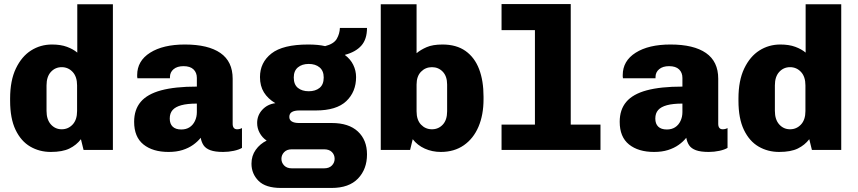

<svg xmlns="http://www.w3.org/2000/svg" viewBox="-20 -741 4240 949"><path d="M231 10Q175 10 129.5 -16.5Q84 -43 57 -99Q30 -155 30 -243V-254Q30 -343 58.5 -402.5Q87 -462 133.5 -491.5Q180 -521 237 -521Q280 -521 311 -509.5Q342 -498 362 -481V-720H538V0H393L380 -53Q358 -24 323.5 -7Q289 10 231 10ZM285 -102Q317 -102 339 -125.5Q361 -149 361 -192V-319Q361 -362 339 -385.5Q317 -409 285 -409Q253 -409 231.5 -385.5Q210 -362 210 -319V-193Q210 -150 231.5 -126Q253 -102 285 -102Z M813 10Q735 10 689 -27Q643 -64 643 -139Q643 -199 675.5 -237.5Q708 -276 776.5 -294.5Q845 -313 953 -313V-356Q953 -382 936.5 -398Q920 -414 887 -414Q856 -414 838 -399Q820 -384 820 -360V-354H659Q659 -358 658.5 -360Q658 -362 658 -362.5Q658 -363 658 -364.5Q658 -366 658 -370Q658 -440 722 -480.5Q786 -521 894 -521Q1009 -521 1069.5 -479Q1130 -437 1130 -352V-129Q1130 -116 1135.5 -109Q1141 -102 1152 -102Q1165 -102 1176 -108V-10Q1161 -1 1135.5 4.5Q1110 10 1083 10Q1043 10 1020 1.5Q997 -7 986.5 -22.5Q976 -38 972 -60Q957 -41 934.5 -25Q912 -9 882 0.5Q852 10 813 10ZM876 -101Q900 -101 917 -112Q934 -123 943.5 -143Q953 -163 953 -187V-229Q906 -229 876.5 -221Q847 -213 833 -197Q819 -181 819 -155Q819 -129 833.5 -115Q848 -101 876 -101Z M1369 188Q1293 188 1258 153Q1223 118 1223 68Q1223 29 1244 -0.5Q1265 -30 1298 -46Q1276 -61 1263.5 -84Q1251 -107 1251 -133Q1251 -171 1276.5 -198.5Q1302 -226 1341 -231Q1304 -253 1284.5 -284.5Q1265 -316 1265 -360Q1265 -432 1321.5 -476.5Q1378 -521 1503 -521Q1553 -521 1587 -513Q1630 -524 1644.5 -549Q1659 -574 1660 -603H1794Q1794 -547 1766 -515.5Q1738 -484 1685 -470V-469Q1712 -449 1726 -420.5Q1740 -392 1740 -360Q1740 -287 1691.5 -241Q1643 -195 1541 -195H1459Q1436 -195 1423 -187.5Q1410 -180 1410 -163Q1410 -148 1422.5 -140.5Q1435 -133 1458 -133H1620Q1704 -133 1749 -91Q1794 -49 1794 22Q1794 95 1749.5 141.5Q1705 188 1619 188ZM1422 91H1582Q1607 91 1620.5 77Q1634 63 1634 44Q1634 24 1620.5 10.5Q1607 -3 1582 -3H1422Q1398 -3 1384.5 11Q1371 25 1371 44Q1371 63 1384.5 77Q1398 91 1422 91ZM1506 -290Q1539 -290 1559.5 -306.5Q1580 -323 1580 -358Q1580 -391 1559.5 -408Q1539 -425 1506 -425Q1473 -425 1452.5 -408Q1432 -391 1432 -358Q1432 -323 1452.5 -306.5Q1473 -290 1506 -290Z M2159 10Q2116 10 2079.5 -6.5Q2043 -23 2020 -53L2007 0H1862V-720H2039V-478Q2059 -495 2089 -508Q2119 -521 2167 -521Q2236 -521 2281 -489Q2326 -457 2348 -399.5Q2370 -342 2370 -263V-251Q2370 -173 2345 -114.5Q2320 -56 2272.5 -23Q2225 10 2159 10ZM2115 -102Q2147 -102 2168.5 -125Q2190 -148 2190 -191V-323Q2190 -364 2168.5 -386.5Q2147 -409 2115 -409Q2083 -409 2061 -386.5Q2039 -364 2039 -323V-191Q2039 -148 2061 -125Q2083 -102 2115 -102Z M2624 0V-592H2459V-721H2801V0ZM2459 0V-125H2948V0Z M3213 10Q3135 10 3089 -27Q3043 -64 3043 -139Q3043 -199 3075.5 -237.5Q3108 -276 3176.5 -294.5Q3245 -313 3353 -313V-356Q3353 -382 3336.5 -398Q3320 -414 3287 -414Q3256 -414 3238 -399Q3220 -384 3220 -360V-354H3059Q3059 -358 3058.5 -360Q3058 -362 3058 -362.5Q3058 -363 3058 -364.5Q3058 -366 3058 -370Q3058 -440 3122 -480.5Q3186 -521 3294 -521Q3409 -521 3469.5 -479Q3530 -437 3530 -352V-129Q3530 -116 3535.5 -109Q3541 -102 3552 -102Q3565 -102 3576 -108V-10Q3561 -1 3535.5 4.5Q3510 10 3483 10Q3443 10 3420 1.5Q3397 -7 3386.5 -22.5Q3376 -38 3372 -60Q3357 -41 3334.5 -25Q3312 -9 3282 0.5Q3252 10 3213 10ZM3276 -101Q3300 -101 3317 -112Q3334 -123 3343.5 -143Q3353 -163 3353 -187V-229Q3306 -229 3276.5 -221Q3247 -213 3233 -197Q3219 -181 3219 -155Q3219 -129 3233.5 -115Q3248 -101 3276 -101Z M3831 10Q3775 10 3729.5 -16.5Q3684 -43 3657 -99Q3630 -155 3630 -243V-254Q3630 -343 3658.5 -402.5Q3687 -462 3733.5 -491.5Q3780 -521 3837 -521Q3880 -521 3911 -509.5Q3942 -498 3962 -481V-720H4138V0H3993L3980 -53Q3958 -24 3923.5 -7Q3889 10 3831 10ZM3885 -102Q3917 -102 3939 -125.5Q3961 -149 3961 -192V-319Q3961 -362 3939 -385.5Q3917 -409 3885 -409Q3853 -409 3831.5 -385.5Q3810 -362 3810 -319V-193Q3810 -150 3831.5 -126Q3853 -102 3885 -102Z"/></svg>

Font: Chivo Mono ExtraBold
Style: Regular
Weight: 800
Monospace: yes
Designer: Hector Gatti
Foundry: Omnibus-Type
Version: Version 1.008